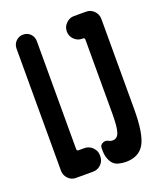

<svg xmlns="http://www.w3.org/2000/svg" viewBox="-137 -819 774 918"><g transform="rotate(-20 250.0 -360.0)"><path d="M411.1 -730.5Q434.6 -730.5 451.2 -713.4Q467.8 -696.3 467.8 -672.9V-214.8Q467.8 -88.9 439.9 -39.6Q412.1 9.8 344.7 9.8Q328.1 9.8 307.6 4.9Q283.2 -1 270.5 -24.9Q257.8 -48.8 257.8 -77.1V-92.8Q257.8 -107.4 272 -114.3Q286.1 -121.1 299.8 -114.3Q309.6 -108.4 320.3 -108.4Q343.8 -108.4 353 -134.3Q362.3 -160.2 362.3 -230.5V-606.4Q362.3 -615.2 353.5 -615.2H348.6Q325.2 -615.2 308.6 -632.3Q292 -649.4 292 -671.9V-672.9Q292 -696.3 309.1 -713.4Q326.2 -730.5 348.6 -730.5ZM180.7 -120.1Q204.1 -120.1 221.2 -103Q238.3 -85.9 238.3 -63.5V-56.6Q238.3 -33.2 221.2 -16.6Q204.1 0 180.7 0H93.8Q70.3 0 54.2 -17.1Q38.1 -34.2 38.1 -56.6V-677.7Q38.1 -700.2 53.2 -715.3Q68.4 -730.5 90.3 -730.5Q112.3 -730.5 127 -715.3Q141.6 -700.2 141.6 -677.7V-128.9Q141.6 -120.1 151.4 -120.1Z"/></g></svg>

Font: Rounded Mgen+ 2m bold
Style: Bold
Weight: 700
Designer: [Source Han Sans]
Ryoko NISHIZUKA  (kana & ideographs); Paul D. Hunt (Latin, Greek & Cyrillic); Wenlong ZHANG  (bopomofo
Version: Version 1.059.20150602